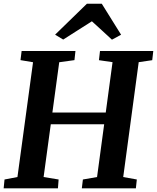

<svg xmlns="http://www.w3.org/2000/svg" viewBox="-23 -1019 850 1039"><path d="M-3.2 0 1.5 -47.7 71.4 -61 155.8 -682.2 87.9 -693.6 94 -743H385.3L379.9 -693.6L297.5 -682.2L213 -61L294.2 -47.7L290.5 0ZM230.4 -346.7V-409.9H578.4V-346.7ZM419.8 0 425.6 -47.7 502.2 -61 586 -682.6 512.4 -693.3 518.1 -743H806.5L800.8 -693.3L727.6 -682.6L643.8 -61L717.4 -47.7L712.3 0ZM275.2 -831.4 447.2 -998.7H527.8L632.3 -831.1L582.8 -804.3Q555.8 -829 528.8 -854.1Q501.7 -879.2 474.3 -903.8Q435.4 -879.2 396.6 -854.4Q357.9 -829.5 319 -804.9Z"/></svg>

Font: Merriweather 7pt Light
Style: Italic
Weight: 300
Italic angle: -7.8°
Designer: Eben Sorkin
Foundry: Eben Sorkin
Version: Version 2.200;gftools[0.9.31]